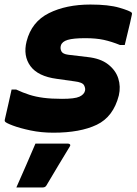

<svg xmlns="http://www.w3.org/2000/svg" viewBox="-20 -572 601 845"><path d="M253 -137Q309 -137 329.5 -146.5Q350 -156 354 -172Q357 -183 350 -196.5Q343 -210 308 -214L230 -225Q147 -236 114 -281Q81 -326 97 -390Q119 -476 195 -514Q271 -552 378 -552Q458 -552 505.5 -538Q553 -524 560 -516Q562 -512 560 -506Q553 -472 545 -440.5Q537 -409 529 -374H508Q471 -389 437 -396.5Q403 -404 355 -404Q303 -404 278 -396.5Q253 -389 248 -372Q244 -359 250 -346.5Q256 -334 281 -331L365 -321Q422 -315 455.5 -289Q489 -263 500.5 -227Q512 -191 503 -152Q479 -58 406 -23Q333 12 215 12Q161 12 114 2Q67 -8 36.5 -19.5Q6 -31 2 -37Q0 -40 1 -45Q10 -83 17 -115Q24 -147 31 -178H51Q81 -164 109 -155Q137 -146 171.5 -141.5Q206 -137 253 -137ZM136 60H279Q285 60 288 63.5Q291 67 287 73Q261 116 236.5 156.5Q212 197 185 243Q183 247 179 250Q175 253 168 253H52Q74 203 95.5 154Q117 105 136 60Z"/></svg>

Font: Recursive Sn Lnr St XBd
Style: Italic
Weight: 800
Italic angle: -15°
Version: Version 1.079;hotconv 1.0.112;makeotfexe 2.5.65598; ttfautoh